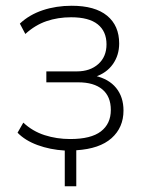

<svg xmlns="http://www.w3.org/2000/svg" viewBox="-20 -515 506 667"><path d="M205 132V8Q154 5 110.5 -11Q67 -27 41 -54L61 -89Q93 -59 135 -45.5Q177 -32 224 -32Q296 -32 330.5 -58.5Q365 -85 365 -133Q365 -180 335.5 -204.5Q306 -229 252 -229H141V-267H247Q293 -267 321.5 -292.5Q350 -318 350 -361Q350 -406 319.5 -430.5Q289 -455 227 -455Q181 -455 141.5 -441.5Q102 -428 68 -397L49 -433Q82 -464 128.5 -479.5Q175 -495 229 -495Q310 -495 352 -460.5Q394 -426 394 -364Q394 -323 372 -292Q350 -261 310 -248L309 -252Q358 -241 383.5 -209.5Q409 -178 409 -131Q409 -72 367.5 -35Q326 2 245 7V132Z"/></svg>

Font: Nunito Sans 10pt SemiCondensed ExtraLight
Style: Regular
Weight: 250
Width: 4
Designer: Vernon Adams
Foundry: Vernon Adams
Version: Version 3.101;gftools[0.9.27]